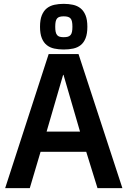

<svg xmlns="http://www.w3.org/2000/svg" viewBox="-20 -978 663 998"><path d="M232.9 -696.8H388.2L616.2 0H486.8L428.2 -189H190.9L134.8 0H6.8ZM396 -293.9 310.1 -588.9H308.1L222.2 -293.9ZM311 -720.7Q284.7 -720.7 262 -725.6Q239.3 -730.5 222.9 -743.7Q206.5 -756.8 197.3 -779.8Q188 -802.7 188 -838.9Q188 -875.5 197.5 -898.7Q207 -921.9 223.6 -935.1Q240.2 -948.2 262.7 -953.1Q285.2 -958 311 -958Q336.9 -958 359.4 -953.1Q381.8 -948.2 398.4 -935.1Q415 -921.9 424.6 -898.7Q434.1 -875.5 434.1 -838.9Q434.1 -802.7 425 -779.8Q416 -756.8 399.7 -743.7Q383.3 -730.5 360.6 -725.6Q337.9 -720.7 311 -720.7ZM311 -784.7Q323.7 -784.7 332.5 -787.1Q341.3 -789.6 346.7 -795.9Q352.1 -802.2 354.2 -812.7Q356.4 -823.2 356.4 -838.9Q356.4 -855 354.2 -865.5Q352.1 -876 346.7 -882.1Q341.3 -888.2 332.5 -890.6Q323.7 -893.1 311 -893.1Q298.8 -893.1 290.3 -890.6Q281.7 -888.2 276.6 -882.1Q271.5 -876 269.3 -865.5Q267.1 -855 267.1 -838.9Q267.1 -823.2 269.3 -812.7Q271.5 -802.2 276.6 -795.9Q281.7 -789.6 290.3 -787.1Q298.8 -784.7 311 -784.7Z"/></svg>

Font: Doppio One
Style: Regular
Weight: 400
Designer: Szymon Celej
Foundry: Szymon Celej
Version: Version 1.002